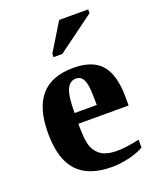

<svg xmlns="http://www.w3.org/2000/svg" viewBox="-133 -775 709 865"><g transform="rotate(-20 222.0 -343.0)"><path d="M241.2 -470.2Q334.5 -470.2 376.2 -420.4Q418 -370.6 418 -265.6V-225.6H177.2V-217.8Q177.2 -145 189 -114.3Q200.7 -83.5 227.1 -67.4Q253.4 -51.3 299.3 -51.3Q342.3 -51.3 407.7 -65.4V-27.8Q380.9 -11.7 338.1 -1.2Q295.4 9.3 254.9 9.3Q142.1 9.3 88.1 -49.6Q34.2 -108.4 34.2 -231.9Q34.2 -352.1 85.7 -411.1Q137.2 -470.2 241.2 -470.2ZM235.8 -420.9Q206.5 -420.9 192.1 -389.2Q177.7 -357.4 177.7 -276.9H284.2Q284.2 -342.3 279.8 -368.9Q275.4 -395.5 264.9 -408.2Q254.4 -420.9 235.8 -420.9ZM174.8 -545.9V-562L255.9 -694.8H395V-676.8L216.8 -545.9Z"/></g></svg>

Font: Liberation Serif
Style: Bold
Weight: 700
Designer: Steve Matteson
Foundry: Ascender Corporation
Version: Version 2.1.5